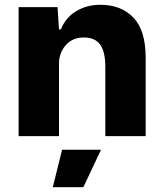

<svg xmlns="http://www.w3.org/2000/svg" viewBox="-20 -570 679 804"><path d="M58 -540H221L227 -447H235Q255 -497 299.5 -523.5Q344 -550 400 -550Q487 -550 538.5 -496.5Q590 -443 590 -328V0H421V-291Q421 -353 399.5 -383Q378 -413 331 -413Q283 -413 255 -380.5Q227 -348 227 -303V0H58ZM240 57H403L329 214H201Z"/></svg>

Font: Mona Sans ExtraBold
Style: Regular
Weight: 800
Designer: Deni Anggara
Foundry: GitHub
Version: Version 2.000